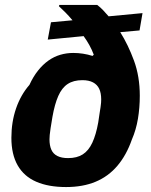

<svg xmlns="http://www.w3.org/2000/svg" viewBox="-20 -744 609 776"><path d="M247 12Q176 12 126.5 -9.5Q77 -31 51.5 -75.5Q26 -120 26 -187Q26 -251 45 -306Q64 -361 99 -401Q114 -434 133.5 -458.5Q153 -483 175.5 -499Q198 -515 223.5 -522.5Q249 -530 276 -530Q296 -530 315.5 -527Q335 -524 354 -518L359 -523Q351 -544 341 -562Q331 -580 318 -598L173 -584L186 -654L273 -662Q258 -680 244 -694Q230 -708 218 -719L220 -724H373Q385 -715 397 -702.5Q409 -690 419 -678L556 -691L544 -621L466 -614Q498 -563 521.5 -499Q545 -435 545 -357Q545 -309 537.5 -264Q530 -219 513 -180Q491 -117 454.5 -74Q418 -31 366.5 -9.5Q315 12 247 12ZM255 -105Q291 -105 314.5 -120Q338 -135 353 -167Q368 -199 377 -249Q380 -271 382.5 -286Q385 -301 386.5 -311.5Q388 -322 388.5 -329Q389 -336 389 -342Q389 -368 381 -385Q373 -402 356 -411Q339 -420 313 -420Q277 -420 253.5 -404.5Q230 -389 215.5 -356Q201 -323 192 -272Q187 -243 184.5 -226Q182 -209 181 -199Q180 -189 180 -181Q180 -156 187.5 -139Q195 -122 212 -113.5Q229 -105 255 -105Z"/></svg>

Font: Archivo SemiCondensed ExtraBold
Style: Italic
Weight: 800
Width: 4
Italic angle: -10°
Designer: Hector Gatti
Foundry: Omnibus-Type
Version: Version 2.001